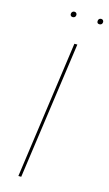

<svg xmlns="http://www.w3.org/2000/svg" viewBox="-127 -874 521 919"><g transform="rotate(15 133.5 -414.5)"><path d="M120.1 -801.8Q114.3 -801.8 110.8 -805.2Q107.4 -808.6 107.4 -814Q107.4 -820.3 111.3 -824.7Q115.2 -829.1 122.1 -829.1Q127.9 -829.1 131.3 -825.4Q134.8 -821.8 134.8 -816.4Q134.8 -810.1 130.9 -805.9Q127 -801.8 120.1 -801.8ZM252.4 -801.8Q240.2 -801.8 240.2 -814Q240.2 -820.3 243.9 -824.7Q247.6 -829.1 254.4 -829.1Q260.3 -829.1 263.7 -825.4Q267.1 -821.8 267.1 -816.4Q267.1 -810.1 263.2 -805.9Q259.3 -801.8 252.4 -801.8ZM175.8 -680.7 80.1 0H65.9L161.1 -680.7Z"/></g></svg>

Font: Fira Sans Compressed Hair
Style: Italic
Weight: 100
Width: 3
Italic angle: -8°
Designer: Carrois Corporate & Edenspiekermann AG
Foundry: Carrois Corporate GbR & Edenspiekermann AG
Version: Version 4.203;PS 004.203;hotconv 1.0.88;makeotf.lib2.5.64775